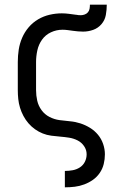

<svg xmlns="http://www.w3.org/2000/svg" viewBox="-20 -585 540 820"><path d="M257 215V145H258Q274 145 290.5 142Q307 139 321 130Q335 121 342.5 106Q350 91 350 74Q350 55 339 39Q328 23 311 14.5Q294 6 275 3Q256 0 237 -1.5Q218 -3 199 -5.5Q180 -8 162.5 -15Q145 -22 129.5 -33Q114 -44 101.5 -58.5Q89 -73 80 -90Q71 -107 65.5 -125Q60 -143 58 -162Q56 -181 56 -200V-320Q56 -347 60 -373Q64 -399 74.5 -423.5Q85 -448 102.5 -468.5Q120 -489 143 -502.5Q166 -516 192 -522Q218 -528 244 -528Q259 -528 274 -526Q289 -524 304 -522H305Q310 -521 315 -520.5Q320 -520 325 -520Q333 -520 341.5 -523Q350 -526 355.5 -532.5Q361 -539 362.5 -547.5Q364 -556 364 -565H436Q436 -543 432 -521Q428 -499 413.5 -482Q399 -465 378 -457.5Q357 -450 335 -450Q324 -450 313 -451Q302 -452 291 -453.5Q280 -455 269 -456.5Q258 -458 247 -458Q221 -458 197.5 -447Q174 -436 159.5 -415.5Q145 -395 139.5 -370Q134 -345 134 -320V-200Q134 -177 139 -155Q144 -133 157.5 -114.5Q171 -96 191.5 -85.5Q212 -75 234.5 -72Q257 -69 279.5 -67Q302 -65 323.5 -58Q345 -51 364.5 -39Q384 -27 398.5 -9.5Q413 8 420.5 30Q428 52 428 74Q428 95 423 115.5Q418 136 406 153.5Q394 171 377 183Q360 195 340 202.5Q320 210 299.5 212.5Q279 215 258 215Z"/></svg>

Font: Iosevka Custom
Style: Regular
Weight: 400
Monospace: yes
Designer: Belleve Invis
Foundry: Belleve Invis
Version: Version 32.5.0; ttfautohint (v1.8.4)